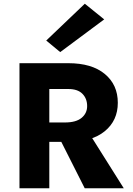

<svg xmlns="http://www.w3.org/2000/svg" viewBox="-20 -1010 716 1030"><path d="M84.5 0V-671H346.5Q472.5 -671 542.2 -613.2Q612 -555.5 612 -458.5Q612 -363.5 542.2 -306.2Q472.5 -249 346.5 -249H244.5V0ZM434.5 0 271 -324H440L644 0ZM244.5 -353H328.5Q388 -353 417.8 -377.8Q447.5 -402.5 447.5 -441Q447.5 -481 422.2 -506.8Q397 -532.5 346.5 -532.5H244.5ZM303 -730.5 228 -792.5 435 -990 539 -906Z"/></svg>

Font: Karla ExtraBold
Style: Regular
Weight: 800
Designer: Jonathan Pinhorn
Version: Version 2.001